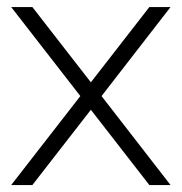

<svg xmlns="http://www.w3.org/2000/svg" viewBox="-20 -533 523 553"><path d="M211.4 -256.3 12.2 -512.7H73.2L241.7 -295.9L410.2 -512.7H471.2L272.5 -256.3L471.2 0H410.2L241.7 -216.8L73.2 0H12.2Z"/></svg>

Font: Voltera Light
Style: Light
Weight: 300
Designer: Bernd Montag
Version: Version 1.301